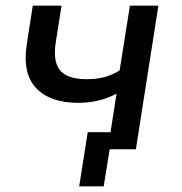

<svg xmlns="http://www.w3.org/2000/svg" viewBox="-20 -524 638 674"><path d="M344 130H258L288 -60H368L389 -195Q328 -163 255 -163Q156 -163 107 -214.5Q58 -266 74 -369L95 -504H196L176 -377Q165 -308 191 -277Q217 -246 284 -246Q318 -246 345.5 -253Q373 -260 400 -277L436 -504H536L457 0H365Z"/></svg>

Font: Mulish SemiBold
Style: Italic
Weight: 600
Italic angle: -9°
Designer: Vernon Adams
Foundry: Vernon Adams
Version: Version 3.603; ttfautohint (v1.8.3)